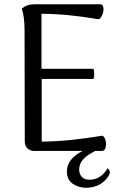

<svg xmlns="http://www.w3.org/2000/svg" viewBox="-20 -713 577 907"><path d="M499 100Q499 105 498 108Q485 137 455.5 155.5Q426 174 387 174Q351 174 323.5 155Q296 136 296 97Q296 38 370 0H143Q122 0 109.5 -12Q97 -24 97 -45L96 -569Q96 -634 83 -672Q97 -684 111.5 -688.5Q126 -693 152 -693H454Q461 -693 465 -686.5Q469 -680 469 -670Q469 -656 462.5 -641Q456 -626 446 -622Q303 -647 176 -648V-388H422Q425 -376 425 -364Q425 -352 422 -340H177V-44Q302 -45 464 -72Q472 -68 476.5 -56.5Q481 -45 481 -32Q481 -18 476 -9Q471 0 461 0H430Q392 19 373 39.5Q354 60 354 88Q354 109 366.5 122.5Q379 136 404 136Q433 136 454.5 120Q476 104 488 82Q499 90 499 100Z"/></svg>

Font: Arima Madurai
Style: Regular
Weight: 400
Designer: Joana Correia and Natanael Gama
Foundry: NDISCOVER
Version: Version 1.020